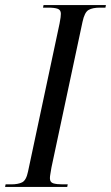

<svg xmlns="http://www.w3.org/2000/svg" viewBox="-48 -734 436 754"><path d="M-28 0 -26 -10H-4Q23 -10 39 -18Q55 -26 62 -60L186 -642Q189 -657 190 -666Q191 -675 191 -680Q191 -695 178.5 -699.5Q166 -704 142 -704H121L123 -714H368L366 -704H344Q316 -704 300 -695Q284 -686 276 -648L154 -76Q152 -63 150 -52Q148 -41 148 -34Q148 -18 161.5 -14Q175 -10 198 -10H218L216 0Z"/></svg>

Font: Noto Serif Display ExtraCondensed
Style: Italic
Weight: 400
Width: 2
Italic angle: -12°
Designer: Monotype Design Team
Foundry: Monotype Imaging Inc.
Version: Version 2.009